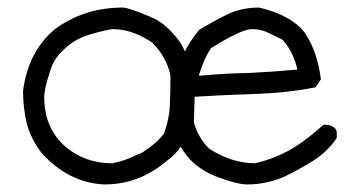

<svg xmlns="http://www.w3.org/2000/svg" viewBox="-20 -494 952 508"><path d="M277 -62Q309 -68 337 -82L356 -90Q396 -116 414 -141Q428 -179 429.5 -215.5Q431 -252 431 -294Q421 -343 383 -381Q331 -417 277 -417Q242 -411 208 -399.5Q174 -388 147 -361Q122 -338 113 -307Q97 -259 97 -237Q97 -155 153 -106Q205 -62 277 -62ZM513 -294Q576 -300 640 -301Q703 -304 767 -310Q755 -360 727 -389Q706 -400 684 -410Q666 -417 647 -417Q619 -417 539 -367Q522 -345 506 -294ZM634 -6Q607 -6 552 -27Q489 -51 458 -106Q445 -85 422 -69Q349 -6 256 -6Q163 -10 91 -88Q63 -124 51 -166Q41 -209 41 -253Q54 -356 123 -415Q201 -474 305 -474Q320 -474 379 -449Q412 -435 437 -406Q458 -385 469 -358Q486 -390 507 -415Q545 -438 581.5 -456Q618 -474 666 -474Q750 -454 786 -408Q820 -358 829 -284L815 -263Q738 -248 656.5 -245.5Q575 -243 495 -238L493 -170Q504 -130 533 -101Q593 -62 655 -62Q699 -72 740 -93.5Q781 -115 836 -164Q854 -164 858 -160Q869 -156 871 -145V-129Q846 -92 807.5 -68Q769 -44 731 -26Q683 -6 634 -6Z"/></svg>

Font: Yozai
Style: Regular
Weight: 400
Designer: LXGW / Y.OzVox
Foundry: LXGW / Y.OzVox
Version: Version 0.861;October 22, 2024